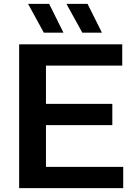

<svg xmlns="http://www.w3.org/2000/svg" viewBox="-20 -968 696 988"><path d="M78.5 0V-740H609V-630.5H216.5V-109.5H614V0ZM154.5 -324V-433.5H558V-324ZM403.5 -800 322 -948H430.5L504.5 -800ZM205.5 -800 124.5 -948H233L306.5 -800Z"/></svg>

Font: Encode Sans SemiExpanded SemiBold
Style: Regular
Weight: 600
Width: 6
Designer: Multiple Designers
Foundry: Impallari Type
Version: Version 3.002